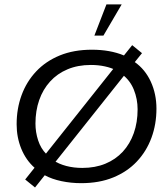

<svg xmlns="http://www.w3.org/2000/svg" viewBox="-20 -819 754 869"><path d="M138.5 29.6 94 -6.6 136.4 -59.8Q97.8 -93.8 76.5 -145.4Q55.3 -197.1 55.3 -256.6Q55.3 -327.1 77.7 -388.3Q100.2 -449.6 143.8 -495.9Q187.4 -542.2 250.7 -568.1Q314 -594 395.8 -594Q478.5 -594 541 -568L578.3 -614.6L622.7 -578.4L590 -538Q637.1 -504.8 662.6 -449.2Q688.1 -393.5 688.1 -327.4Q688.1 -256.9 665.6 -195.7Q643.1 -134.4 599.5 -88.1Q556 -41.8 492.6 -15.9Q429.3 10 347.6 10Q301.2 10 258.2 0.9Q215.2 -8.1 182.5 -25.8ZM140.5 -259.7Q140.5 -220.8 152.5 -184Q164.4 -147.1 190 -121.4L180 -113.7L505.6 -523.4L506.2 -500.5Q484.6 -512 454.8 -518.5Q425 -525 391.3 -525Q332.3 -525 285.7 -505.3Q239 -485.7 206.7 -450Q174.3 -414.4 157.4 -365.9Q140.5 -317.4 140.5 -259.7ZM219.5 -72 218.9 -94.3Q274.1 -59 352.6 -59Q410.8 -59 457 -78.1Q503.1 -97.1 535.8 -132.4Q568.4 -167.8 585.6 -216.6Q602.8 -265.4 602.8 -324.3Q602.8 -370.8 585.7 -413.3Q568.5 -455.8 532.5 -482.7L550.2 -487.7ZM407.2 -657.9 461.8 -799.2H530.8L448.1 -657.9Z"/></svg>

Font: Rokkitt SemiBold
Style: Italic
Weight: 600
Italic angle: -9°
Designer: Vernon Adams
Foundry: Vernon Adams
Version: Version 3.103